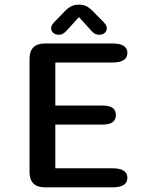

<svg xmlns="http://www.w3.org/2000/svg" viewBox="-20 -806 659 826"><path d="M528 -578.5Q528 -537 463.5 -537H218V-352H419Q451.5 -352 465 -341.5Q478.5 -331 478.5 -311Q478.5 -291.5 465 -280.8Q451.5 -270 419 -270H218V-82H463.5Q528 -82 528 -41Q528 0 463.5 0H174Q107 0 107 -67V-552.5Q107 -619 174 -619H463.5Q528 -619 528 -578.5ZM427.5 -709Q439.5 -696 439.5 -684.5Q439.5 -672 430.2 -664.2Q421 -656.5 406.5 -656.5Q393.5 -656.5 384.5 -663.2Q375.5 -670 366.5 -681L319.5 -732.5L272.5 -680.5Q263 -669.5 254.2 -663Q245.5 -656.5 232.5 -656.5Q218 -656.5 209 -664.5Q200 -672.5 200 -685Q200 -690 202.8 -696.2Q205.5 -702.5 211.5 -709L249 -747.5Q266.5 -767 281.8 -776.5Q297 -786 319 -786Q341.5 -786 356.8 -776.5Q372 -767 389.5 -747.5Z"/></svg>

Font: Sono ExtraLight Monospace Medium
Style: Regular
Weight: 500
Version: Version 2.112